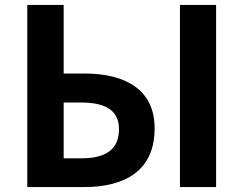

<svg xmlns="http://www.w3.org/2000/svg" viewBox="-20 -761 990 781"><path d="M91 0H322C486 0 609 -65 609 -239C609 -397 489 -462 323 -462H239V-741H91ZM712 0H859V-741H712ZM239 -117V-344H309C413 -344 464 -310 464 -236C464 -152 409 -117 311 -117Z"/></svg>

Font: DAIFUKU Sans JP
Style: Bold
Weight: 700
Designer: Original font ‘Source Han Sans JP’ : Ryoko NISHIZUKA  (kana, bopomofo & ideographs); Paul D. Hunt (Latin, Greek & Cyrill
Foundry: Daifuku
Version: Version 1.001